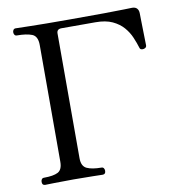

<svg xmlns="http://www.w3.org/2000/svg" viewBox="-81 -801 819 875"><g transform="rotate(-10 328.5 -363.0)"><path d="M58 0Q44 0 44 -16Q44 -23 47.5 -28Q51 -33 58 -33Q102 -33 123 -44Q144 -55 144 -92V-632Q144 -673 118.5 -683Q93 -693 49 -693Q42 -693 38.5 -698Q35 -703 35 -710Q35 -716 38.5 -721Q42 -726 49 -726Q59 -726 117 -724.5Q175 -723 299 -723Q399 -723 460 -723.5Q521 -724 551.5 -725Q582 -726 588 -726Q603 -726 610.5 -717.5Q618 -709 618 -695Q618 -686 618.5 -664Q619 -642 619.5 -616Q620 -590 620.5 -570Q621 -550 621 -546Q621 -535 607 -532Q602 -531 596.5 -532.5Q591 -534 589 -541Q582 -564 571 -590Q560 -616 540.5 -638.5Q521 -661 490 -675.5Q459 -690 412 -690H255Q233 -690 233 -670V-92Q233 -55 257 -44Q281 -33 324 -33Q331 -33 334.5 -28Q338 -23 338 -16Q338 0 324 0Q317 0 279.5 -1Q242 -2 189 -2Q135 -2 100.5 -1Q66 0 58 0Z"/></g></svg>

Font: TsukuhouMincho
Style: Regular
Weight: 400
Designer: Iose
Foundry: Typographish
Version: Version 1.001; ttfautohint (v1.8.3)